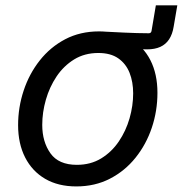

<svg xmlns="http://www.w3.org/2000/svg" viewBox="-20 -667 665 699"><path d="M335 -495.1 344.2 -552.7Q365.7 -551.8 387.9 -550.5Q410.2 -549.3 432.9 -548.3Q455.6 -547.4 478 -546.6Q500.5 -545.9 521.5 -545.9Q530.3 -545.9 531.7 -554.7L547.4 -647.5H625.5L612.3 -570.3Q607.9 -542.5 595.7 -523.9Q583.5 -505.4 563.5 -496.3Q543.5 -487.3 515.6 -487.3Q472.2 -487.3 425.3 -491.2Q378.4 -495.1 335 -495.1ZM257.8 11.7Q191.9 11.7 144.5 -15.9Q97.2 -43.5 71.5 -93.8Q45.9 -144 45.9 -211.4Q45.9 -276.4 66.2 -337.4Q86.4 -398.4 124.8 -447Q163.1 -495.6 217.5 -524.2Q272 -552.7 340.3 -552.7Q406.2 -552.7 454.1 -525.4Q502 -498 527.6 -447.8Q553.2 -397.5 553.2 -329.1Q553.2 -263.2 532.7 -202.1Q512.2 -141.1 473.4 -92.8Q434.6 -44.4 380.1 -16.4Q325.7 11.7 257.8 11.7ZM259.8 -66.9Q310.1 -66.9 348.4 -90.3Q386.7 -113.8 412.6 -152.1Q438.5 -190.4 451.7 -236.3Q464.8 -282.2 464.8 -327.1Q464.8 -368.7 451.7 -401.9Q438.5 -435.1 410.6 -454.6Q382.8 -474.1 337.9 -474.1Q288.1 -474.1 250 -450.7Q211.9 -427.2 186 -388.7Q160.2 -350.1 147 -304Q133.8 -257.8 133.8 -212.4Q133.8 -150.9 163.6 -108.9Q193.4 -66.9 259.8 -66.9Z"/></svg>

Font: Adwaita Sans
Style: Italic
Weight: 400
Italic angle: -9.39999°
Designer: Rasmus Andersson
Foundry: rsms
Version: Version 4.001;git-9221beed3